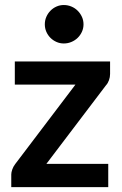

<svg xmlns="http://www.w3.org/2000/svg" viewBox="-20 -764 500 784"><path d="M429.5 -462Q429.5 -449 425 -436.5Q420.5 -424 413 -416L169.5 -95H422V0H26V-51.5Q26 -60 30 -71.8Q34 -83.5 42 -94L288 -418.5H40.5V-513H429.5ZM321 -664.5Q321 -648.5 314.5 -634.2Q308 -620 297.2 -609.5Q286.5 -599 271.8 -592.8Q257 -586.5 240.5 -586.5Q224.5 -586.5 210.5 -592.8Q196.5 -599 186 -609.5Q175.5 -620 169.2 -634.2Q163 -648.5 163 -664.5Q163 -681 169.2 -695.2Q175.5 -709.5 186 -720.2Q196.5 -731 210.5 -737.2Q224.5 -743.5 240.5 -743.5Q257 -743.5 271.8 -737.2Q286.5 -731 297.2 -720.2Q308 -709.5 314.5 -695.2Q321 -681 321 -664.5Z"/></svg>

Font: LatoLatin
Style: Bold
Weight: 700
Designer: Lukasz Dziedzic with Adam Twardoch and Botio Nikoltchev
Foundry: tyPoland Lukasz Dziedzic
Version: Version 2.015; 2015-08-06; http://www.latofonts.com/